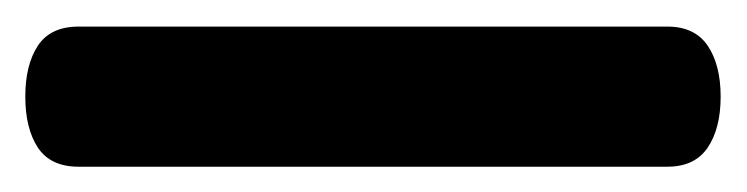

<svg xmlns="http://www.w3.org/2000/svg" viewBox="-20 60 576 148"><path d="M-0.5 134.5Q-0.5 110 9.2 95.2Q19 80.5 40.5 80.5H494.5Q515.5 80.5 525.5 95.2Q535.5 110 535.5 134.5Q535.5 159 525.5 173.8Q515.5 188.5 494.5 188.5H40.5Q19 188.5 9.2 173.8Q-0.5 159 -0.5 134.5Z"/></svg>

Font: Fraunces 9pt Soft Black
Style: Regular
Weight: 900
Version: Version 1.000;[b76b70a41]